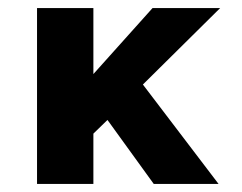

<svg xmlns="http://www.w3.org/2000/svg" viewBox="-20 -457 602 477"><path d="M212 0H72V-437H212V-273L359 -437H527L335 -247L523 0H362L247 -159L212 -125Z"/></svg>

Font: Reem Kufi Ink
Style: Bold
Weight: 700
Designer: Khaled Hosny
Version: Version 1.002